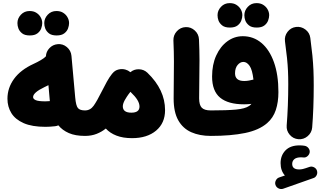

<svg xmlns="http://www.w3.org/2000/svg" viewBox="-20 -829 2099 1258"><path d="M28.8 -182.1Q28.8 -252.9 72 -312.3Q115.2 -371.6 200.2 -410.6Q224.1 -421.4 247.8 -435.3Q271.5 -449.2 280.8 -460Q282.2 -490.7 304 -513.7Q325.7 -536.6 357.4 -539.6Q391.6 -543 418.2 -520.5Q444.8 -498 448.2 -463.4L472.7 -190.9Q477.5 -136.2 490.7 -120.8Q503.9 -105.5 536.6 -105.5H537.1Q571.8 -105.5 595.9 -81.1Q620.1 -56.6 620.1 -22Q620.1 12.2 595.9 36.9Q571.8 61.5 537.1 61.5H536.6Q473.6 61.5 431.2 43Q388.7 24.4 362.3 -7.8Q352.5 -3.4 341.8 -2Q325.7 0 307.4 1Q289.1 2 277.8 2Q189.9 2 135 -22.2Q80.1 -46.4 54.4 -88.1Q28.8 -129.9 28.8 -182.1ZM196.8 -192.9Q196.8 -180.7 213.9 -172.9Q231 -165 277.8 -165Q289.6 -165 306.6 -166.5Q306.2 -171.4 305.7 -176.3L297.4 -271Q284.7 -264.6 271.5 -258.3Q196.8 -222.7 196.8 -192.9ZM94.2 -677.7Q94.2 -708.5 116.9 -732.7Q139.6 -756.8 173.8 -756.8Q199.2 -756.8 216.8 -746.1Q234.4 -735.4 244.1 -719.7Q256.8 -699.7 256.8 -677.7Q256.8 -661.6 250 -642.8Q243.2 -624 225.3 -610.4Q207.5 -596.7 175.3 -596.7Q142.1 -596.7 124.8 -610.6Q107.4 -624.5 100.6 -642.6Q94.2 -659.7 94.2 -677.7ZM270 -677.7Q270 -708.5 292.7 -732.7Q315.4 -756.8 349.6 -756.8Q375 -756.8 392.6 -746.1Q410.2 -735.4 419.9 -719.7Q432.6 -699.7 432.6 -677.7Q432.6 -661.6 425.8 -642.8Q418.9 -624 401.1 -610.4Q383.3 -596.7 351.1 -596.7Q317.9 -596.7 300.5 -610.6Q283.2 -624.5 276.4 -642.6Q270 -659.7 270 -677.7Z M453.6 -22Q453.6 -56.6 478.3 -81.1Q502.9 -105.5 537.1 -105.5Q571.8 -105.5 593.8 -136.5Q615.7 -167.5 646.5 -229.5Q663.6 -263.7 680.2 -293.7Q696.8 -323.7 714.8 -346.2Q715.8 -347.7 717.3 -348.6Q732.4 -367.7 756.1 -373.5Q779.8 -379.4 802.2 -373Q819.3 -368.2 833 -356.9L834.5 -356Q857.9 -376 890.1 -375.2Q922.4 -374.5 945.8 -352.5Q1061.5 -241.2 1061.5 -107.4Q1061.5 -22.5 1002.7 26.9Q943.8 76.2 845.2 76.2Q786.1 76.2 743.2 59.6Q700.2 43 673.3 13.2Q647 34.7 613 48.1Q579.1 61.5 537.1 61.5Q502.9 61.5 478.3 36.9Q453.6 12.2 453.6 -22ZM784.7 -132.3Q784.7 -90.8 840.8 -90.8Q894 -90.8 894 -130.9Q894 -151.4 879.9 -174.6Q865.7 -197.8 834.5 -227.5Q819.8 -209 810.1 -193.8Q802.7 -182.1 796.9 -171.9Q784.7 -148.9 784.7 -132.3Z M1117.7 -182.6Q1117.7 -248.5 1118.7 -306.4Q1119.6 -364.3 1119.6 -426Q1119.6 -487.8 1116.2 -564Q1115.2 -598.6 1138.7 -624.3Q1162.1 -649.9 1196.3 -651.4Q1230.5 -652.8 1256.3 -629.2Q1282.2 -605.5 1283.7 -570.8Q1287.1 -496.1 1287.1 -433.8Q1287.1 -371.6 1285.9 -312Q1284.7 -252.4 1284.7 -185.1Q1284.7 -141.1 1302 -123.3Q1319.3 -105.5 1360.8 -105.5H1361.3Q1396 -105.5 1420.2 -81.1Q1444.3 -56.6 1444.3 -22Q1444.3 12.2 1420.2 36.9Q1396 61.5 1361.3 61.5H1360.8Q1287.6 61.5 1232.9 37.1Q1178.2 12.7 1147.9 -41Q1117.7 -94.7 1117.7 -182.6Z M1277.8 -22Q1277.8 -56.6 1302.5 -81.1Q1327.1 -105.5 1361.3 -105.5Q1467.8 -105.5 1526.6 -111.1Q1585.4 -116.7 1612.3 -134.8Q1621.1 -140.6 1627.4 -148.4Q1603 -145.5 1579.6 -145.5Q1475.1 -145.5 1422.4 -189Q1369.6 -232.4 1369.6 -327.6Q1369.6 -405.8 1396.7 -465.3Q1423.8 -524.9 1469.5 -558.3Q1515.1 -591.8 1570.8 -591.8Q1640.6 -591.8 1693.1 -547.6Q1745.6 -503.4 1774.9 -421.4Q1804.2 -339.4 1804.2 -225.6Q1804.2 -159.7 1787.1 -108.2Q1770 -56.6 1730 -22Q1677.7 23.4 1585.7 42.5Q1493.7 61.5 1361.3 61.5Q1327.1 61.5 1302.5 36.9Q1277.8 12.2 1277.8 -22ZM1520 -348.6Q1520 -298.3 1580.1 -298.3Q1596.7 -298.3 1612.1 -301.3Q1627.4 -304.2 1640.1 -307.6H1640.6Q1633.3 -372.1 1615.2 -397.7Q1597.2 -423.3 1574.7 -423.3Q1553.7 -423.3 1536.9 -403.3Q1520 -383.3 1520 -348.6ZM1405.3 -729.5Q1405.3 -760.3 1428 -784.4Q1450.7 -808.6 1484.9 -808.6Q1510.3 -808.6 1527.8 -797.9Q1545.4 -787.1 1555.2 -771.5Q1567.9 -751.5 1567.9 -729.5Q1567.9 -713.4 1561 -694.6Q1554.2 -675.8 1536.4 -662.1Q1518.6 -648.4 1486.3 -648.4Q1453.1 -648.4 1435.8 -662.4Q1418.5 -676.3 1411.6 -694.3Q1405.3 -711.4 1405.3 -729.5ZM1581.1 -729.5Q1581.1 -760.3 1603.8 -784.4Q1626.5 -808.6 1660.6 -808.6Q1686 -808.6 1703.6 -797.9Q1721.2 -787.1 1731 -771.5Q1743.7 -751.5 1743.7 -729.5Q1743.7 -713.4 1736.8 -694.6Q1730 -675.8 1712.2 -662.1Q1694.3 -648.4 1662.1 -648.4Q1628.9 -648.4 1611.6 -662.4Q1594.2 -676.3 1587.4 -694.3Q1581.1 -711.4 1581.1 -729.5Z M1785.2 383.3Q1779.8 369.1 1787.1 353.8Q1794.4 338.4 1809.6 333.5L1846.7 320.8Q1818.4 289.6 1818.4 239.7Q1818.4 189.5 1850.3 156.5Q1882.3 123.5 1942.4 123.5Q1960 123.5 1974.6 126Q1990.7 128.4 2000.7 140.9Q2010.7 153.3 2009.3 168Q2007.3 183.1 1994.9 194.1Q1982.4 205.1 1966.8 202.6Q1960 201.7 1953.6 201.7Q1922.4 201.7 1908.4 213.9Q1894.5 226.1 1894.5 245.1Q1894.5 281.2 1940.4 281.2Q1952.1 281.2 1964.6 278.3Q1977.1 275.4 2007.8 264.6Q2023.9 259.3 2039.1 267.8Q2054.2 276.4 2057.6 292.5Q2061 307.1 2053.7 320.6Q2046.4 334 2033.2 337.9L1835 407.7Q1820.3 412.6 1805.4 405.5Q1790.5 398.4 1785.2 383.3ZM1847.2 -558.1Q1842.8 -592.3 1863.8 -620.1Q1884.8 -647.9 1918.9 -652.3Q1953.1 -656.7 1981 -635.7Q2008.8 -614.7 2013.2 -580.6Q2022 -514.6 2026.9 -464.8Q2031.7 -415 2033.7 -369.1Q2035.6 -323.2 2035.6 -268.6Q2035.6 -196.3 2033 -125Q2030.3 -53.7 2025.4 6.3Q2022.5 40.5 1995.8 63.2Q1969.2 85.9 1934.6 83Q1900.4 80.1 1877.9 53.5Q1855.5 26.9 1858.4 -7.3Q1863.3 -67.9 1866 -137.9Q1868.7 -208 1868.7 -277.3Q1868.7 -325.2 1866.9 -364.3Q1865.2 -403.3 1860.6 -448.2Q1856 -493.2 1847.2 -558.1Z"/></svg>

Font: Mikhak Black
Style: Regular
Weight: 900
Designer: Amin Abedi
Version: Version 3.3